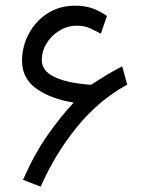

<svg xmlns="http://www.w3.org/2000/svg" viewBox="-20 -661 519 689"><path d="M244.6 -293Q163.1 -305.7 111.1 -342.5Q59.1 -379.4 59.1 -442.4Q59.1 -494.1 83 -539.3Q106.9 -584.5 149.9 -612.5Q192.9 -640.6 250.5 -640.6Q285.2 -640.6 312.7 -630.6Q340.3 -620.6 363.8 -603.5L341.8 -540Q324.2 -549.8 303.7 -559.3Q283.2 -568.8 255.9 -568.8Q221.7 -568.8 192.9 -551Q164.1 -533.2 147 -505.1Q129.9 -477.1 129.9 -445.8Q129.9 -407.2 173.8 -385.5Q217.8 -363.8 302.2 -356.9Q303.2 -356.9 305.4 -357.2Q307.6 -357.4 310.1 -358.9Q342.8 -379.9 364.5 -393.1Q386.2 -406.2 418.5 -422.9L436.5 -357.4Q333.5 -300.8 255.4 -204.3Q177.2 -107.9 126 8.8L62.5 -15.6Q104.5 -110.8 151.9 -177.7Q199.2 -244.6 244.6 -293Z"/></svg>

Font: Vazirmatn UI NL Light
Style: Regular
Weight: 300
Designer: Saber Rastikerdar
Foundry: Saber Rastikerdar
Version: Version 33.003